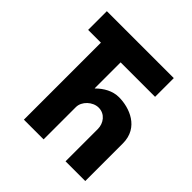

<svg xmlns="http://www.w3.org/2000/svg" viewBox="-218 -1040 1219 1219"><g transform="rotate(45 392.0 -430.0)"><path d="M660.2 -859.5H59.2V-691.5H173.8V0H350.8V-290C350.8 -341 402.8 -390 455.8 -390C512.8 -390 547.8 -341 547.8 -290V0H724.8V-338C724.8 -481 593.8 -528 499.8 -528C443.8 -528 392.8 -499 352.8 -459H350.8V-691.5H660.2Z"/></g></svg>

Font: Sztylet
Style: Bd
Weight: 700
Foundry: Cannot Into Space Fonts, PlusOne Fonts
Version: Version 0.12